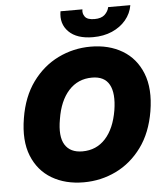

<svg xmlns="http://www.w3.org/2000/svg" viewBox="-62 -1001 919 1066"><g transform="rotate(-5 397.5 -468.5)"><path d="M764.2 -350.9Q744.3 -232.2 685.4 -152Q626.4 -71.7 542.3 -30.9Q458.1 9.9 362.2 9.9Q259.9 9.9 184.7 -34.4Q109.4 -78.8 74.9 -164.4Q40.5 -250 61.1 -373.6Q80.3 -492.2 139.2 -573.2Q198.2 -654.1 283 -695.7Q367.9 -737.2 464.5 -737.2Q566.1 -737.2 641.2 -692.5Q716.3 -647.7 750.5 -561.4Q784.8 -475.1 764.2 -350.9ZM565.3 -373.6Q580.3 -467.3 553.4 -516.3Q526.6 -565.3 457.4 -565.3Q378.6 -565.3 327.2 -508.7Q275.9 -452.1 259.9 -350.9Q242.9 -256 272 -209Q301.1 -161.9 369.3 -161.9Q447.1 -161.9 497.7 -217.2Q548.3 -272.4 565.3 -373.6ZM581 -947.4H704.5Q696.7 -901.3 666.7 -865.4Q636.7 -829.5 589.7 -808.9Q542.6 -788.4 483 -788.4Q393.1 -788.4 348.2 -833.3Q303.3 -878.2 315.3 -947.4H437.5Q432.9 -925.1 446.6 -906.4Q460.2 -887.8 500 -887.8Q538 -887.8 557.2 -905.9Q576.3 -924 581 -947.4Z"/></g></svg>

Font: Inter UI Black
Style: Italic
Weight: 900
Italic angle: -9.39999°
Designer: Rasmus Andersson
Foundry: rsms
Version: 3.2;8d6f07862